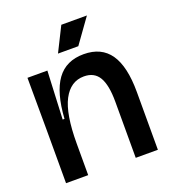

<svg xmlns="http://www.w3.org/2000/svg" viewBox="-129 -792 791 888"><g transform="rotate(-20 267.0 -348.0)"><path d="M44 0V-259L43 -519H141L130 -282H139Q147 -409 192 -471Q237 -533 324 -533Q411 -533 453.5 -471.5Q496 -410 496 -284V0H387V-276Q387 -358 364 -397Q341 -436 290 -436Q224 -436 188.5 -368.5Q153 -301 153 -155V0ZM314 -576H214L274 -696H400Z"/></g></svg>

Font: Bricolage Grotesque 96pt Medium
Style: Regular
Weight: 500
Designer: Mathieu Triay
Foundry: Atelier Triay
Version: Version 1.001; ttfautohint (v1.8.4.7-5d5b);gftools[0.9.33.de